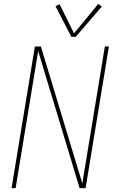

<svg xmlns="http://www.w3.org/2000/svg" viewBox="-20 -976 616 996"><path d="M40 0H61L178 -711L393 0H424L545 -735H524L407 -25L192 -735H161ZM350 -785H373L508 -942L490 -956L364 -803L289 -954L268 -944Z"/></svg>

Font: Iosevka Sparkle Thin
Style: Italic
Weight: 100
Italic angle: -9°
Designer: Belleve Invis
Foundry: Belleve Invis
Version: Version 4.5.0; ttfautohint (v1.8.3)